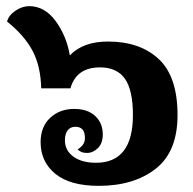

<svg xmlns="http://www.w3.org/2000/svg" viewBox="-20 -597 628 624"><path d="M557 -223Q557 -104 486 -48.5Q415 7 301 7Q208 7 160 -32Q112 -71 112 -135Q112 -185 143 -214Q174 -243 221 -243Q265 -243 289.5 -220Q314 -197 314 -160Q314 -131 298 -115.5Q282 -100 263 -100Q252 -100 246 -102.5Q240 -105 232 -111Q244 -119 250 -127.5Q256 -136 256 -149Q256 -185 225 -185Q209 -185 200 -173.5Q191 -162 191 -141Q191 -108 218.5 -88Q246 -68 292 -68Q412 -68 412 -223Q412 -304 386 -341Q360 -378 305 -378Q228 -378 209 -310H114Q112 -383 85.5 -432.5Q59 -482 3 -527Q8 -547 30 -562Q52 -577 75 -577Q125 -577 160.5 -529Q196 -481 207 -417Q250 -462 331 -462Q435 -462 496 -405Q557 -348 557 -223Z"/></svg>

Font: Krub
Style: Bold
Weight: 700
Version: Version 1.000; ttfautohint (v1.6)